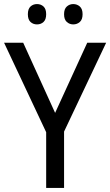

<svg xmlns="http://www.w3.org/2000/svg" viewBox="-20 -924 542 944"><path d="M251 -369 409 -714H502L295 -277V0H207V-274L0 -714H94ZM117 -854Q117 -880 130 -892Q143 -904 162 -904Q181 -904 194 -892Q207 -880 207 -854Q207 -828 194 -816Q181 -804 162 -804Q143 -804 130 -816Q117 -828 117 -854ZM295 -854Q295 -880 308.5 -892Q322 -904 340 -904Q359 -904 372.5 -892Q386 -880 386 -854Q386 -828 372.5 -816Q359 -804 340 -804Q322 -804 308.5 -816Q295 -828 295 -854Z"/></svg>

Font: Noto Sans Myanmar SemiCondensed
Style: Regular
Weight: 400
Width: 4
Designer: Monotype Design Team
Foundry: Monotype Imaging Inc.
Version: Version 2.107; ttfautohint (v1.8.4.7-5d5b)